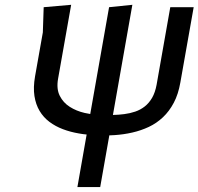

<svg xmlns="http://www.w3.org/2000/svg" viewBox="-20 -780 827 800"><path d="M531.5 -760 450.5 -301Q474.5 -301.5 497.5 -304.5Q521.5 -307.5 543.5 -315Q565.5 -322.5 583.2 -336.5Q601 -350.5 613.8 -372.5Q626.5 -394.5 632.5 -427L689.5 -750H787L731.5 -436.5Q723 -387.5 704.2 -352Q685.5 -316.5 659 -291.5Q632.5 -266.5 600 -251.2Q567.5 -236 531.5 -227.8Q495.5 -219.5 457 -217Q446 -216.5 435.5 -216L397.5 -0.5H302.5L341 -219.5Q324.5 -221 308.5 -224Q273 -230 242 -241.8Q211 -253.5 186 -272.2Q161 -291 145 -317.8Q129 -344.5 123.5 -380Q118 -415.5 126 -461.5L158.5 -645L162 -750L276.5 -760L222 -452Q214.5 -409.5 229 -380.8Q243.5 -352 270.8 -334.8Q298 -317.5 332.5 -309.5Q344.5 -307 356 -305L434.5 -750Z"/></svg>

Font: B612
Style: Italic
Weight: 400
Italic angle: -10°
Designer: Nicolas Chauveau, Thomas Paillot, Jonathan Favre-Lamarine, Jean-Luc Vinot
Foundry: AIRBUS
Version: Version 1.008